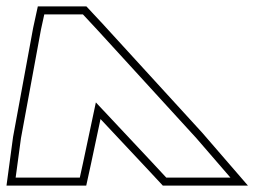

<svg xmlns="http://www.w3.org/2000/svg" viewBox="-240 -830 795 600"><path d="M19.7 -322 9.4 -275H-191.1L-174.5 -398L-111.9 -738L-101.6 -785H19.1L62.9 -738L373.8 -398L480.1 -275H279.6L235.9 -322L59.6 -510ZM44.1 -316.7 74.1 -458 217.6 -305 268.8 -250H534.8L392.5 -414.6L81.3 -755L30 -810H-121.8L-136.4 -742.9L-199.2 -401.9L-219.7 -250H29.5Z"/></svg>

Font: Nordica Plus
Style: NordicaClassicBkExtOpOblOl
Weight: 900
Version: Version 1.01